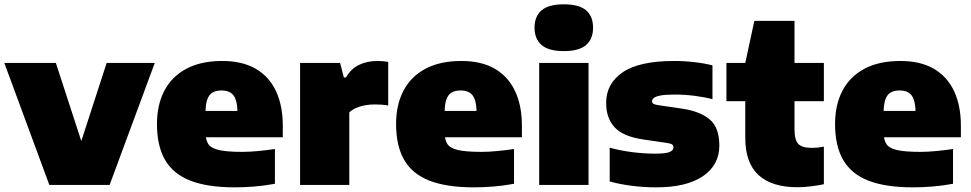

<svg xmlns="http://www.w3.org/2000/svg" viewBox="-26 -834 4379 866"><path d="M196.5 0 -6.5 -550H226L347 -178.5H334.5L455 -550H672L468.5 0Z M1032.5 11Q910 11 832.5 -19.2Q755 -49.5 718.5 -112.8Q682 -176 682 -274.5Q682 -361.5 715.5 -425.2Q749 -489 814.8 -524Q880.5 -559 976.5 -559Q1067 -559 1127.5 -523.8Q1188 -488.5 1218.8 -423Q1249.5 -357.5 1249.5 -267V-215H794V-333.5H1077L1045 -324.5Q1045 -361 1037.5 -383.5Q1030 -406 1014 -416Q998 -426 973 -426Q948 -426 932 -416.2Q916 -406.5 908.5 -384.2Q901 -362 901 -325.5V-237.5Q901 -204.5 913 -185.2Q925 -166 960.5 -157.5Q996 -149 1066.5 -149Q1100 -149 1139 -152.8Q1178 -156.5 1214 -162V-5Q1164 4 1119.2 7.5Q1074.5 11 1032.5 11Z M1327.5 0V-550H1508L1525 -484.5H1534.5Q1556.5 -523.5 1593 -541.2Q1629.5 -559 1677 -559Q1690 -559 1702.8 -557.8Q1715.5 -556.5 1725 -555V-358Q1710.5 -361 1693.8 -362Q1677 -363 1663.5 -363Q1641.5 -363 1619.8 -359Q1598 -355 1579.5 -346.8Q1561 -338.5 1549.5 -327V0Z M2111 11Q1988.5 11 1911 -19.2Q1833.5 -49.5 1797 -112.8Q1760.5 -176 1760.5 -274.5Q1760.5 -361.5 1794 -425.2Q1827.5 -489 1893.2 -524Q1959 -559 2055 -559Q2145.5 -559 2206 -523.8Q2266.5 -488.5 2297.2 -423Q2328 -357.5 2328 -267V-215H1872.5V-333.5H2155.5L2123.5 -324.5Q2123.5 -361 2116 -383.5Q2108.5 -406 2092.5 -416Q2076.5 -426 2051.5 -426Q2026.5 -426 2010.5 -416.2Q1994.5 -406.5 1987 -384.2Q1979.5 -362 1979.5 -325.5V-237.5Q1979.5 -204.5 1991.5 -185.2Q2003.5 -166 2039 -157.5Q2074.5 -149 2145 -149Q2178.5 -149 2217.5 -152.8Q2256.5 -156.5 2292.5 -162V-5Q2242.5 4 2197.8 7.5Q2153 11 2111 11Z M2406 0V-550H2628.5V0ZM2517 -603.5Q2448.5 -603.5 2416.8 -631Q2385 -658.5 2385 -709Q2385 -760.5 2416.8 -787.5Q2448.5 -814.5 2517 -814.5Q2586 -814.5 2617.5 -787.5Q2649 -760.5 2649 -709Q2649 -658.5 2617.5 -631Q2586 -603.5 2517 -603.5Z M2934.5 11Q2878 11 2823.2 4Q2768.5 -3 2724 -15.5V-168Q2768 -155.5 2822 -148.2Q2876 -141 2930.5 -141Q2977.5 -141 2994.5 -148.5Q3011.5 -156 3011.5 -169Q3011.5 -177.5 3006 -182Q3000.5 -186.5 2983.5 -189L2875 -205Q2785.5 -218 2746.8 -259.2Q2708 -300.5 2708 -370Q2708 -457 2782.8 -508Q2857.5 -559 3015 -559Q3061.5 -559 3108.2 -553.5Q3155 -548 3187.5 -539V-386.5Q3155 -395.5 3109.2 -401.5Q3063.5 -407.5 3019.5 -407.5Q2974.5 -407.5 2952 -403Q2929.5 -398.5 2922.2 -391.5Q2915 -384.5 2915 -377.5Q2915 -370 2921.2 -366Q2927.5 -362 2944.5 -359.5L3053 -343.5Q3130.5 -332 3174.5 -295.8Q3218.5 -259.5 3218.5 -177.5Q3218.5 -89.5 3144.2 -39.2Q3070 11 2934.5 11Z M3570.5 10.5Q3455.5 10.5 3395.5 -44.2Q3335.5 -99 3335.5 -212.5V-550L3376.5 -740H3557.5V-251Q3557.5 -202 3575 -184.5Q3592.5 -167 3635.5 -167Q3647.5 -167 3660.5 -168.2Q3673.5 -169.5 3690 -172.5V-3Q3666.5 2 3633.5 6.2Q3600.5 10.5 3570.5 10.5ZM3250.5 -377.5V-550H3690V-377.5Z M4091 11Q3968.5 11 3891 -19.2Q3813.5 -49.5 3777 -112.8Q3740.5 -176 3740.5 -274.5Q3740.5 -361.5 3774 -425.2Q3807.5 -489 3873.2 -524Q3939 -559 4035 -559Q4125.5 -559 4186 -523.8Q4246.5 -488.5 4277.2 -423Q4308 -357.5 4308 -267V-215H3852.5V-333.5H4135.5L4103.5 -324.5Q4103.5 -361 4096 -383.5Q4088.5 -406 4072.5 -416Q4056.5 -426 4031.5 -426Q4006.5 -426 3990.5 -416.2Q3974.5 -406.5 3967 -384.2Q3959.5 -362 3959.5 -325.5V-237.5Q3959.5 -204.5 3971.5 -185.2Q3983.5 -166 4019 -157.5Q4054.5 -149 4125 -149Q4158.5 -149 4197.5 -152.8Q4236.5 -156.5 4272.5 -162V-5Q4222.5 4 4177.8 7.5Q4133 11 4091 11Z"/></svg>

Font: Encode Sans SemiExpanded Black
Style: Regular
Weight: 900
Width: 6
Designer: Multiple Designers
Foundry: Impallari Type
Version: Version 3.002